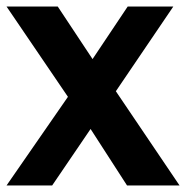

<svg xmlns="http://www.w3.org/2000/svg" viewBox="-20 -565 567 585"><path d="M0 0H139L256 -172L367 0H527L333 -287L508 -545H369L262 -385L156 -545H0L187 -270Z"/></svg>

Font: Ronzino
Style: Bold
Weight: 700
Designer: Nunzio Mazzaferro
Foundry: Collletttivo
Version: Version 1.000;Glyphs 3.3 (3337)